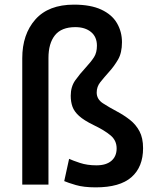

<svg xmlns="http://www.w3.org/2000/svg" viewBox="-20 -796 673 828"><path d="M393 12Q341 12 307 2Q273 -8 257 -15L278 -111Q293 -104 324.5 -93.5Q356 -83 396 -83Q438 -83 460.5 -102.5Q483 -122 483 -156Q483 -190 457 -212Q431 -234 383 -257Q342 -277 321 -296Q300 -315 292.5 -336Q285 -357 285 -383Q285 -422 304.5 -449.5Q324 -477 350 -505Q373 -530 385.5 -549.5Q398 -569 398 -599Q398 -637 372.5 -658Q347 -679 305 -679Q245 -679 217 -644Q189 -609 189 -546V0H76V-545Q76 -648 132.5 -712Q189 -776 299 -776Q371 -776 417 -754.5Q463 -733 484.5 -696Q506 -659 506 -614Q506 -568 489 -539Q472 -510 452 -488Q428 -461 412.5 -441.5Q397 -422 397 -397Q397 -368 424 -350.5Q451 -333 485 -315Q515 -299 540.5 -279Q566 -259 581.5 -230Q597 -201 597 -157Q597 -76 547 -32Q497 12 393 12Z"/></svg>

Font: Ubuntu Sans SemiBold
Style: Regular
Weight: 600
Designer: Dalton Maag Ltd
Foundry: Dalton Maag Ltd
Version: Version 1.006; ttfautohint (v1.8.4.7-5d5b)